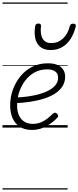

<svg xmlns="http://www.w3.org/2000/svg" viewBox="-20 -1030 633 1550"><path d="M239 19Q178 19 139 -7Q100 -33 81 -77.5Q62 -122 62 -178Q62 -245 84 -306Q106 -367 146 -415.5Q186 -464 241.5 -491.5Q297 -519 366 -519Q414 -519 445 -505Q476 -491 491 -466.5Q506 -442 506 -411Q506 -366 483 -331.5Q460 -297 420 -272Q380 -247 328 -231.5Q276 -216 218 -207.5Q160 -199 100 -197L112 -243Q162 -245 210.5 -252Q259 -259 302 -271.5Q345 -284 378 -302.5Q411 -321 430 -346Q449 -371 449 -402Q449 -436 426 -453Q403 -470 359 -470Q304 -470 259.5 -445.5Q215 -421 183.5 -379.5Q152 -338 135 -286.5Q118 -235 118 -180Q118 -129 134.5 -95.5Q151 -62 179.5 -46Q208 -30 244 -30Q282 -30 312 -43Q342 -56 366 -75.5Q390 -95 408 -113Q417 -121 425 -120Q433 -119 440 -113Q447 -106 449 -97.5Q451 -89 443 -80Q420 -55 388.5 -32.5Q357 -10 319.5 4.5Q282 19 239 19ZM389 -626Q316 -626 283 -676.5Q250 -727 264 -820Q266 -830 272.5 -835Q279 -840 290 -840Q302 -840 307 -834.5Q312 -829 311 -820Q303 -753 324.5 -717.5Q346 -682 393 -682Q448 -682 488 -718.5Q528 -755 543 -818Q547 -830 553 -834.5Q559 -839 571 -839Q583 -839 588.5 -833.5Q594 -828 592 -818Q576 -754 547 -711.5Q518 -669 478 -647.5Q438 -626 389 -626ZM0 490H526V500H0ZM0 -20H526V0H0ZM0 -505H526V-500H0ZM0 -1010H526V-1000H0Z"/></svg>

Font: Playwrite TZ Guides
Style: Regular
Weight: 400
Designer: Veronika Burian, José Scaglione
Foundry: TypeTogether
Version: Version 1.003